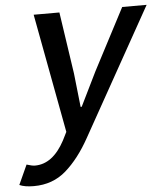

<svg xmlns="http://www.w3.org/2000/svg" viewBox="-150 -599 760 877"><g transform="rotate(-5 229.5 -160.0)"><path d="M-30 230Q-72 230 -96 219L-55 129Q-30 137 -17 137Q65 137 120 34L139 -4L37 -550H155L197 -267L214 -112H219L295 -267L443 -550H555L229 33Q179 123 118 176.5Q57 230 -30 230Z"/></g></svg>

Font: l_WÎeÑOS 500W
Style: Regular
Weight: 500
Designer: R?O
Version: Version 2.00 June 21, 2023